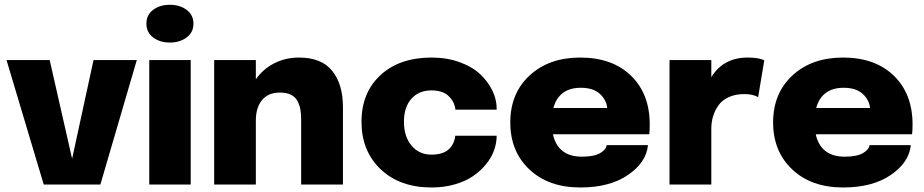

<svg xmlns="http://www.w3.org/2000/svg" viewBox="-20 -787 3941 819"><path d="M563.5 -530.8 408.2 0H166.5L7.8 -530.8H191.9L287.6 -109.9L378.9 -530.8Z M604.5 -686Q604.5 -723.6 633.3 -745.1Q662.1 -766.6 704.6 -766.6Q747.1 -766.6 776.1 -744.9Q805.2 -723.1 805.2 -686Q805.2 -648.9 776.1 -627.2Q747.1 -605.5 704.6 -605.5Q662.1 -605.5 633.3 -627.2Q604.5 -648.9 604.5 -686ZM616.7 0V-530.8H793.5V0Z M893.6 0V-530.8H1071.3V-448.7Q1102.1 -492.7 1149.9 -517.1Q1197.8 -541.5 1255.4 -541.5Q1351.1 -541.5 1397 -484.9Q1442.9 -428.2 1442.9 -329.1V0H1264.6V-276.9Q1264.6 -301.8 1261.2 -320.6Q1257.8 -339.4 1248.5 -356.7Q1239.3 -374 1220.5 -383.1Q1201.7 -392.1 1173.8 -392.1Q1124 -392.1 1097.7 -360.1Q1071.3 -328.1 1071.3 -272V0Z M1821.3 12.7Q1685.1 12.7 1603.5 -65.2Q1522 -143.1 1522 -267.6Q1522 -391.6 1603 -466.6Q1684.1 -541.5 1821.3 -541.5Q1886.7 -541.5 1940.9 -521.7Q1995.1 -502 2028.6 -470.2Q2062 -438.5 2080.3 -400.6Q2098.6 -362.8 2098.6 -324.2V-319.3H1922.4Q1922.4 -324.7 1920.9 -330.6Q1914.1 -360.4 1889.6 -380.9Q1865.2 -401.4 1819.8 -401.4Q1767.1 -401.4 1735.1 -366Q1703.1 -330.6 1703.1 -267.6Q1703.1 -204.1 1735.6 -165.8Q1768.1 -127.4 1819.8 -127.4Q1868.7 -127.4 1893.3 -149.4Q1918 -171.4 1921.9 -208H2098.6Q2098.6 -177.2 2087.6 -146.2Q2076.7 -115.2 2053.5 -86.7Q2030.3 -58.1 1998 -35.9Q1965.8 -13.7 1919.9 -0.5Q1874 12.7 1821.3 12.7Z M2744.1 -168Q2736.8 -94.2 2658.9 -40.8Q2581.1 12.7 2455.1 12.7Q2319.8 12.7 2238.3 -64.2Q2156.7 -141.1 2156.7 -264.6Q2156.7 -389.2 2239.3 -465.3Q2321.8 -541.5 2455.1 -541.5Q2591.8 -541.5 2671.6 -464.1Q2751.5 -386.7 2751.5 -256.3Q2751.5 -230 2749.5 -214.4H2338.4Q2359.9 -118.7 2462.4 -118.7Q2513.2 -118.7 2539.3 -133.5Q2565.4 -148.4 2567.9 -168ZM2457.5 -412.6Q2364.7 -412.6 2340.3 -326.2H2570.3Q2566.4 -361.8 2538.1 -387.2Q2509.8 -412.6 2457.5 -412.6Z M2835.9 0V-530.8H3014.2V-458Q3065.9 -541.5 3168.9 -541.5Q3216.8 -541.5 3240.2 -529.8L3213.9 -372.6Q3191.4 -385.7 3155.3 -385.7Q3117.2 -385.7 3088.9 -372.8Q3060.5 -359.9 3044.9 -337.9Q3029.3 -315.9 3021.7 -290.8Q3014.2 -265.6 3014.2 -237.3V0Z M3865.2 -168Q3857.9 -94.2 3780 -40.8Q3702.1 12.7 3576.2 12.7Q3440.9 12.7 3359.4 -64.2Q3277.8 -141.1 3277.8 -264.6Q3277.8 -389.2 3360.4 -465.3Q3442.9 -541.5 3576.2 -541.5Q3712.9 -541.5 3792.7 -464.1Q3872.6 -386.7 3872.6 -256.3Q3872.6 -230 3870.6 -214.4H3459.5Q3481 -118.7 3583.5 -118.7Q3634.3 -118.7 3660.4 -133.5Q3686.5 -148.4 3689 -168ZM3578.6 -412.6Q3485.8 -412.6 3461.4 -326.2H3691.4Q3687.5 -361.8 3659.2 -387.2Q3630.9 -412.6 3578.6 -412.6Z"/></svg>

Font: Epilogue ExtraBold
Style: Regular
Weight: 800
Designer: Tyler Finck
Foundry: Etcetera Type Co
Version: Version 2.112